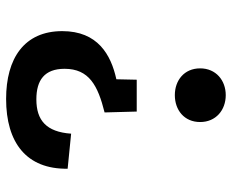

<svg xmlns="http://www.w3.org/2000/svg" viewBox="-88 -492 795 660"><g transform="rotate(90 310.0 -162.5)"><path d="M307.5 -540.5C257 -540.5 215.5 -507 215.5 -452.5C215.5 -397.5 257 -365.5 307.5 -365.5C358.5 -365.5 400 -397.5 400 -452.5C400 -507 358.5 -540.5 307.5 -540.5ZM87.5 21.5C87.5 152.5 181.5 214.5 320.5 214.5C471 214.5 562.5 144.5 560.5 3L440 -9C434 76.5 394 110.5 322 110.5C256 110.5 217 82.5 217 13.5C217 -71 275 -101 367 -124L364 -234.5H254.5L253 -164.5C168.5 -146 87.5 -100.5 87.5 21.5Z"/></g></svg>

Font: Monaspace Neon SemiBold
Style: Regular
Weight: 600
Designer: Riley Cran & the Lettermatic Team
Foundry: Lettermatic
Version: Version 1.200 (Monaspace Neon)